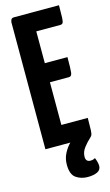

<svg xmlns="http://www.w3.org/2000/svg" viewBox="-135 -748 570 991"><g transform="rotate(-15 150.0 -252.5)"><path d="M205 195Q169 195 142.5 176.5Q116 158 116 106Q116 73 130 46Q144 19 163 0H30V-680Q30 -680 33 -690Q36 -700 50 -700H290Q290 -655 289 -634Q288 -613 284 -606.5Q280 -600 270 -600H142V-430H263Q263 -367 260.5 -347.5Q258 -328 244 -328H142V-100H283Q283 -55 282 -35Q281 -15 277.5 -8.5Q274 -2 266 5Q251 18 233 41Q215 64 215 90Q215 117 240 117Q255 117 265 110Q270 121 273 133.5Q276 146 276 154Q276 176 256 185.5Q236 195 205 195Z"/></g></svg>

Font: Yanone Kaffeesatz ExtraLight
Style: Regular
Weight: 200
Designer: Yanone (Cyrillic: Daniel Pouzeot, Huerta Tipografica, and Cyreal)
Foundry: Yanone
Version: Version 2.003